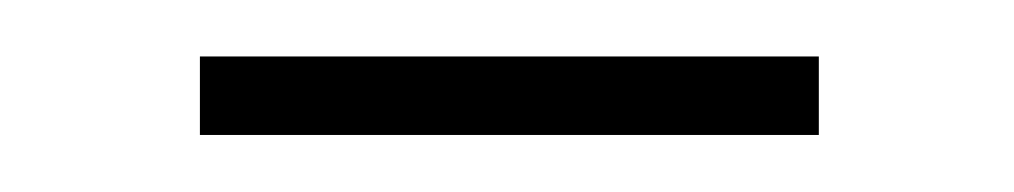

<svg xmlns="http://www.w3.org/2000/svg" viewBox="-20 -603 359 68"><path d="M50.8 -555.2V-583H270V-555.2Z"/></svg>

Font: Dehuti Alt
Style: Book
Weight: 400
Version: Version 1.2